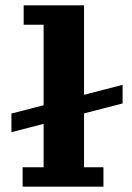

<svg xmlns="http://www.w3.org/2000/svg" viewBox="-20 -702 495 722"><path d="M65 0V-73H144V-609H69V-682H296V-73H369V0ZM23 -205V-275L441 -383V-313Z"/></svg>

Font: Montagu Slab 144pt SemiBold
Style: Regular
Weight: 600
Version: Version 1.000